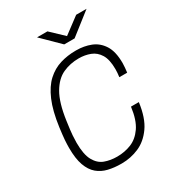

<svg xmlns="http://www.w3.org/2000/svg" viewBox="-209 -994 1017 1122"><g transform="rotate(-30 300.0 -433.0)"><path d="M275 10Q229 10 189 0.5Q149 -9 119.5 -34Q90 -59 73.5 -104.5Q57 -150 57 -223Q57 -235 57.5 -247.5Q58 -260 59 -276Q60 -292 62.5 -311.5Q65 -331 68 -356Q82 -459 110.5 -525.5Q139 -592 179.5 -629Q220 -666 269.5 -681Q319 -696 374 -696H378Q430 -696 475 -678.5Q520 -661 548 -617.5Q576 -574 576 -496Q576 -482 574.5 -466.5Q573 -451 571 -434H518Q520 -448 521 -461Q522 -474 522 -486Q522 -551 500.5 -586Q479 -621 443.5 -634.5Q408 -648 367 -648Q309 -648 259.5 -625.5Q210 -603 174.5 -542.5Q139 -482 123 -368Q114 -305 112 -276Q110 -247 110 -227Q110 -148 132.5 -107Q155 -66 192.5 -52Q230 -38 276 -38Q327 -38 371.5 -56Q416 -74 448 -120Q480 -166 491 -251H544Q531 -151 490.5 -94Q450 -37 394.5 -13.5Q339 10 280 10ZM335 -761 218 -876H288L385 -784H359L482 -876H552L405 -761Z"/></g></svg>

Font: Chivo Mono Medium Thin
Style: Italic
Weight: 250
Italic angle: -8.05°
Monospace: yes
Version: Version 1.008